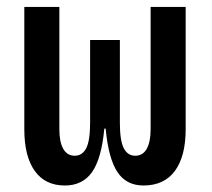

<svg xmlns="http://www.w3.org/2000/svg" viewBox="-20 -538 626 567"><path d="M171.4 9.8Q113.3 9.8 82.5 -33.4Q51.8 -76.7 51.8 -156.2V-517.6H155.3V-156.2Q155.3 -119.1 166.7 -98.6Q178.2 -78.1 200.7 -78.1Q223.1 -78.1 234.6 -100.3Q246.1 -122.6 246.1 -175.8V-419.9H334V-175.8Q334 -122.6 345.5 -100.3Q356.9 -78.1 379.4 -78.1Q401.9 -78.1 413.3 -98.6Q424.8 -119.1 424.8 -156.2V-517.6H528.3V-156.2Q528.3 -76.7 496.6 -33.4Q464.8 9.8 403.8 9.8Q353 9.8 326.7 -30Q300.3 -69.8 292 -158.2H288.1Q279.8 -69.8 252 -30Q224.1 9.8 171.4 9.8Z"/></svg>

Font: Caskaydia Cove
Style: Regular
Weight: 400
Monospace: yes
Designer: Aaron Bell
Foundry: Saja Typeworks
Version: Version 4.300; ttfautohint (v1.8.3)